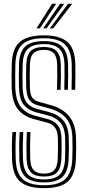

<svg xmlns="http://www.w3.org/2000/svg" viewBox="-20 -996 468 1024"><path d="M215 -54.5Q167.5 -54.5 145.5 -76.1Q123.5 -97.8 121.8 -148.8Q119.5 -220.2 123.2 -291.8H142.2Q140.8 -254 140.4 -221.6Q140 -189.2 141.2 -149.2Q142.5 -106.2 160 -88.1Q177.5 -70 215 -70Q252.2 -70 269.2 -88.5Q286.2 -107 288 -149.2Q289.2 -183 289.4 -208.4Q289.5 -233.8 288.5 -261.2Q287.2 -298 272.2 -316.8Q257.2 -335.5 229.2 -342.8L162.2 -360.5Q104.8 -375.8 74.5 -414.6Q44.2 -453.5 42.2 -532Q41 -588 42.8 -654.8Q45.2 -737.5 85.9 -772.5Q126.5 -807.5 214.5 -807.5Q297 -807.5 338 -773.6Q379 -739.8 381.8 -654.5Q382.5 -631 382.2 -593.1Q382 -555.2 380.8 -517H361.5Q362.8 -553 363 -590.8Q363.2 -628.5 362.5 -653.5Q359.8 -729.5 324.4 -760.8Q289 -792 214.5 -792Q136.2 -792 100.4 -760.5Q64.5 -729 62 -654.2Q61.2 -626.5 61.1 -592.9Q61 -559.2 61.5 -532.5Q63.2 -463.5 89 -428.2Q114.8 -393 166.8 -379L233.2 -361.2Q266.8 -352.5 286.5 -330Q306.2 -307.5 307.8 -262Q308.8 -234.5 308.6 -207Q308.5 -179.5 307.2 -149Q305.2 -98.5 283.9 -76.5Q262.5 -54.5 215 -54.5ZM215 -23.2Q148 -23.2 116.6 -51.6Q85.2 -80 83 -147.5Q80.8 -224.8 84.8 -291.8H104Q102.2 -260.2 101.8 -224.4Q101.2 -188.5 102.5 -148Q104.5 -89 130.9 -64Q157.2 -39 215 -39Q273 -39 298.6 -64.8Q324.2 -90.5 326.8 -148.2Q327.8 -176.8 328 -205Q328.2 -233.2 327.2 -262.8Q325.5 -313.8 302.5 -341.2Q279.5 -368.8 237.5 -380L171 -397.5Q130.5 -408.2 106.6 -437.2Q82.8 -466.2 81 -533.2Q80.2 -563.2 80.5 -593.1Q80.8 -623 81.5 -653.8Q83.5 -720 114.8 -748.4Q146 -776.8 214.5 -776.8Q279.5 -776.8 310.1 -748.6Q340.8 -720.5 343 -653Q343.8 -629 343.5 -591.2Q343.2 -553.5 342 -517H322.8Q323.8 -554.5 324.1 -591.4Q324.5 -628.2 323.8 -652.5Q321.8 -712.8 295.1 -736.9Q268.5 -761 214.5 -761Q156.8 -761 129.8 -736.5Q102.8 -712 101 -653.2Q100 -624 99.9 -593.1Q99.8 -562.2 100.5 -533.8Q101.8 -477 120.5 -451.4Q139.2 -425.8 175.5 -416L241.5 -398.2Q288.8 -385.8 316.5 -354.6Q344.2 -323.5 346.5 -263.5Q347.8 -232 347.5 -205.2Q347.2 -178.5 346 -147.8Q343.5 -81.8 313.2 -52.5Q283 -23.2 215 -23.2ZM215 7.5Q128.8 7.5 88 -27.2Q47.2 -62 44.2 -146.2Q43.2 -182 43.5 -220.1Q43.8 -258.2 46.5 -291.8H65.8Q63.8 -265 63 -228.2Q62.2 -191.5 63.8 -147Q66.2 -71 102.2 -39.5Q138.2 -8 215 -8Q292.8 -8 327.5 -40.2Q362.2 -72.5 365.5 -147Q366.5 -175 366.8 -204.4Q367 -233.8 366 -264.2Q363.5 -330 332.2 -366Q301 -402 245.8 -417L180 -435Q150 -443 135.5 -464.4Q121 -485.8 119.8 -534.5Q119 -564.8 119.2 -592.9Q119.5 -621 120.2 -652.8Q121.8 -702.2 143.8 -723.9Q165.8 -745.5 214.5 -745.5Q258.8 -745.5 280.6 -724.6Q302.5 -703.8 304.2 -652Q305 -627.2 304.8 -590.8Q304.5 -554.2 303.2 -517H284Q285 -555 285.4 -590.4Q285.8 -625.8 285 -651.2Q283.5 -694.5 266.6 -712.2Q249.8 -730 214.5 -730Q177.2 -730 159 -712.5Q140.8 -695 139.5 -651.2Q138.8 -622.2 138.6 -593.1Q138.5 -564 139.2 -535Q140 -492.5 151.4 -476.2Q162.8 -460 184.5 -454L250 -435.5Q313.5 -418 348.1 -376.8Q382.8 -335.5 385.2 -265Q386.5 -236.8 386.2 -205.1Q386 -173.5 384.8 -146.2Q381.5 -63.8 342.1 -28.1Q302.8 7.5 215 7.5ZM174.8 -845 257.8 -976H279.5L193 -845ZM245.8 -845 343.2 -976H365.2L264 -845ZM210.5 -845 300.5 -976H322.5L228.5 -845Z"/></svg>

Font: Big Shoulders Inline Text SemiBold
Style: Regular
Weight: 600
Designer: Patric King
Foundry: XO Type Co
Version: Version 1.000